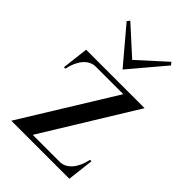

<svg xmlns="http://www.w3.org/2000/svg" viewBox="-223 -841 931 931"><g transform="rotate(45 243.0 -375.5)"><path d="M37 0H435L451 -136H441C428 -71 392 -25 344 -25H159L451 -500H50L34 -364H44C57 -429 93 -475 141 -475H330ZM91 -737 243 -557 395 -737 384 -751 243 -623 102 -751Z"/></g></svg>

Font: Sprat Condesed
Style: Regular
Weight: 400
Width: 3
Designer: Ethan Nakache
Foundry: Collletttivo
Version: Version 2.000;Glyphs 3.2 (3217)